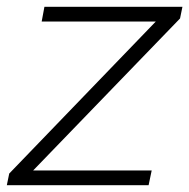

<svg xmlns="http://www.w3.org/2000/svg" viewBox="-29 -542 554 562"><path d="M-9 0 -2 -34 427 -479H93L101 -522H505L498 -488L68 -43H415L406 0Z"/></svg>

Font: Montserrat Thin Light
Style: Italic
Weight: 300
Italic angle: -11.3°
Version: Version 9.000